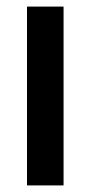

<svg xmlns="http://www.w3.org/2000/svg" viewBox="-20 -563 275 583"><path d="M173 0H62V-543H173Z"/></svg>

Font: Noto Sans Gurmukhi ExtraCondensed SemiBold
Style: Regular
Weight: 600
Width: 2
Designer: Jelle Bosma - Monotype Design Team
Foundry: Monotype Imaging Inc.
Version: Version 2.004; ttfautohint (v1.8.4.7-5d5b)